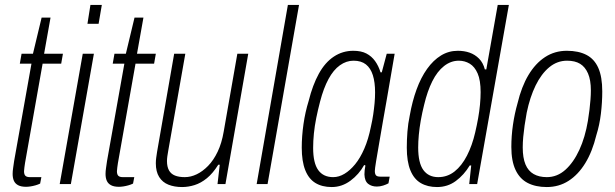

<svg xmlns="http://www.w3.org/2000/svg" viewBox="-20 -743 2482 775"><path d="M85 11Q65 11 53 4.5Q41 -2 36 -13.5Q31 -25 31 -41Q31 -52 33 -65Q35 -78 37 -93L107 -486H60L67 -526H113L148 -672H184L158 -526H234L227 -486H152L81 -85Q80 -78 78.5 -67.5Q77 -57 77 -52Q77 -39 82.5 -33.5Q88 -28 101 -28H147L142 -2Q134 2 123.5 5Q113 8 103 9.5Q93 11 85 11Z M333 -647 345 -723H391L378 -647ZM221 0 314 -526H359L266 0Z M460 11Q440 11 428 4.5Q416 -2 411 -13.5Q406 -25 406 -41Q406 -52 408 -65Q410 -78 412 -93L482 -486H435L442 -526H488L523 -672H559L533 -526H609L602 -486H527L456 -85Q455 -78 453.5 -67.5Q452 -57 452 -52Q452 -39 457.5 -33.5Q463 -28 476 -28H522L517 -2Q509 2 498.5 5Q488 8 478 9.5Q468 11 460 11Z M715 12Q684 12 660 2.5Q636 -7 622.5 -28.5Q609 -50 609 -84Q609 -95 610.5 -106Q612 -117 614 -130L683 -526H728L659 -134Q657 -123 655.5 -112.5Q654 -102 654 -93Q654 -70 662 -55.5Q670 -41 686 -34.5Q702 -28 726 -28Q750 -28 774 -39.5Q798 -51 820 -73.5Q842 -96 858.5 -130.5Q875 -165 883 -212L938 -526H982L890 0H858L867 -78H861Q839 -43 815 -23.5Q791 -4 765.5 4Q740 12 715 12Z M1016 0 1142 -723H1187L1060 0Z M1319 12Q1280 12 1253 -4.5Q1226 -21 1212 -56.5Q1198 -92 1198 -147Q1198 -193 1205 -242Q1212 -291 1226 -336Q1242 -400 1267 -445.5Q1292 -491 1327.5 -514.5Q1363 -538 1406 -538Q1438 -538 1459 -527Q1480 -516 1494 -496.5Q1508 -477 1516 -451H1521L1541 -526H1573L1553 -410Q1549 -384 1541.5 -343Q1534 -302 1526 -255Q1518 -208 1510.5 -165Q1503 -122 1498 -91.5Q1493 -61 1493 -53Q1493 -41 1497.5 -35.5Q1502 -30 1515 -30H1553L1548 -3Q1539 2 1526.5 6Q1514 10 1501 10Q1480 10 1466 -1Q1452 -12 1451 -39Q1451 -47 1452 -56Q1453 -65 1455 -75L1450 -77Q1429 -39 1394.5 -13.5Q1360 12 1319 12ZM1325 -28Q1348 -28 1370.5 -41.5Q1393 -55 1413.5 -80Q1434 -105 1450.5 -143Q1467 -181 1477 -231Q1483 -257 1486.5 -281Q1490 -305 1492 -327Q1494 -349 1494 -370Q1494 -411 1485 -439.5Q1476 -468 1457 -483Q1438 -498 1407 -498Q1378 -498 1352 -479.5Q1326 -461 1306 -424Q1286 -387 1272 -333Q1263 -299 1256.5 -266.5Q1250 -234 1247 -204Q1244 -174 1244 -146Q1244 -85 1264.5 -56.5Q1285 -28 1325 -28Z M1744 12Q1706 12 1678.5 -4Q1651 -20 1636.5 -55.5Q1622 -91 1622 -147Q1622 -178 1624.5 -211Q1627 -244 1634 -277Q1644 -334 1661.5 -382Q1679 -430 1704 -465Q1729 -500 1760 -519Q1791 -538 1828 -538Q1854 -538 1875.5 -530.5Q1897 -523 1913.5 -506.5Q1930 -490 1937 -463H1943L1989 -723H2034L1906 0H1874L1882 -75H1876Q1853 -37 1820 -12.5Q1787 12 1744 12ZM1749 -28Q1786 -28 1815 -51Q1844 -74 1865 -115Q1886 -156 1898 -208Q1905 -238 1910 -266Q1915 -294 1917.5 -321Q1920 -348 1920 -371Q1920 -419 1908 -446.5Q1896 -474 1876 -486Q1856 -498 1832 -498Q1800 -498 1772.5 -476.5Q1745 -455 1725 -415Q1705 -375 1692 -320Q1684 -288 1678.5 -257Q1673 -226 1670.5 -198.5Q1668 -171 1668 -148Q1668 -85 1689 -56.5Q1710 -28 1749 -28Z M2187 12Q2142 12 2110 -4.5Q2078 -21 2061 -57Q2044 -93 2044 -150Q2044 -194 2050.5 -239Q2057 -284 2069 -326Q2085 -393 2113 -440Q2141 -487 2180 -512.5Q2219 -538 2268 -538Q2315 -538 2347 -521.5Q2379 -505 2395 -469Q2411 -433 2411 -374Q2411 -330 2405.5 -284Q2400 -238 2387 -197Q2371 -131 2342.5 -84.5Q2314 -38 2275 -13Q2236 12 2187 12ZM2187 -28Q2229 -28 2262 -57.5Q2295 -87 2318.5 -138Q2342 -189 2353 -255Q2357 -279 2359.5 -300.5Q2362 -322 2363.5 -341.5Q2365 -361 2365 -378Q2365 -420 2353.5 -446.5Q2342 -473 2321.5 -485.5Q2301 -498 2269 -498Q2229 -498 2197 -471.5Q2165 -445 2142 -398Q2119 -351 2106 -288Q2101 -261 2097.5 -236.5Q2094 -212 2092 -190Q2090 -168 2090 -148Q2090 -106 2101 -79.5Q2112 -53 2134 -40.5Q2156 -28 2187 -28Z"/></svg>

Font: Archivo Condensed Thin
Style: Italic
Weight: 250
Width: 3
Italic angle: -10°
Designer: Hector Gatti
Foundry: Omnibus-Type
Version: Version 2.001